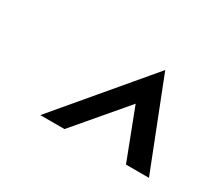

<svg xmlns="http://www.w3.org/2000/svg" viewBox="-67 -825 614 544"><g transform="rotate(30 240.0 -553.0)"><path d="M100.1 -409.7 342.8 -697.3 455.6 -409.7H380.4L317.9 -572.8L179.2 -409.7Z"/></g></svg>

Font: Acari Sans
Style: Italic
Weight: 400
Italic angle: -13°
Designer: Alfredo Marco Pradil and Stefan Peev
Foundry: Hanken Design Co.
Version: Version 1.045;January 11, 2019;FontCreator 11.5.0.2425 64-bi